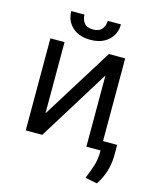

<svg xmlns="http://www.w3.org/2000/svg" viewBox="-132 -819 907 1099"><g transform="rotate(15 321.5 -269.5)"><path d="M160.5 -123.6 423.3 -545.5H519.9V0H436.1V-421.9L174.7 0H76.7V-545.5H160.5ZM367.9 -727.3H446Q446 -669.7 406.2 -633.2Q366.5 -596.6 298.3 -596.6Q231.2 -596.6 191.6 -633.2Q152 -669.7 152 -727.3H230.1Q230.1 -699.6 245.6 -678.6Q261 -657.7 298.3 -657.7Q335.6 -657.7 351.7 -678.6Q367.9 -699.6 367.9 -727.3ZM603.7 -55.4V11.4Q602.6 58.2 589.3 102.1Q576 146 548.3 187.5L477.3 173.3Q495.4 130.7 507.6 92Q519.9 53.3 519.9 12.8V-55.4Z"/></g></svg>

Font: Inter Alia
Style: Regular
Weight: 400
Designer: Rasmus Andersson (Latin, Greek, Cyrillic etc.) and Evan from Shavian.info (Shavian, old style figures)
Foundry: Shavian.info
Version: Version 0.001;git-37ab20767